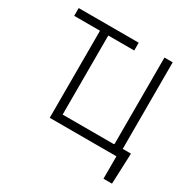

<svg xmlns="http://www.w3.org/2000/svg" viewBox="-193 -915 1269 1275"><g transform="rotate(30 441.5 -277.5)"><path d="M512.8 -727.3V-667.6H313.9V-61.4H706.7V-63.6H710.2V-727.3H773.4V-63.6H836.6L827.1 171.9H761.7V0H250.4V-667.6H52.6V-727.3Z"/></g></svg>

Font: Inter Zeller Light
Style: Regular
Weight: 300
Designer: Rasmus Andersson; Joe Bland
Foundry: zeller
Version: Version 3.015;git-dec3a8cb1